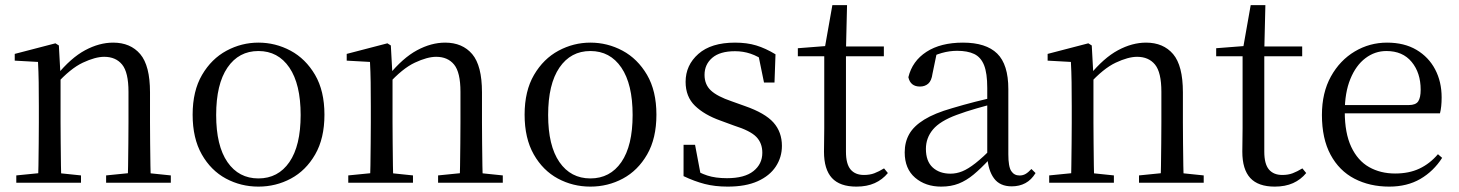

<svg xmlns="http://www.w3.org/2000/svg" viewBox="-20 -692 5524 727"><path d="M41.7 0V-27.8L150.4 -38.6H182.8L286.7 -27.8V0ZM123.9 0Q125.1 -24.4 125.6 -65.3Q126.1 -106.3 126.6 -150.7Q127.1 -195.1 127.1 -228.5V-289.4Q127.1 -340.8 126.5 -380.8Q125.9 -420.7 123.9 -457.5L35.8 -462.4V-487.9L189.9 -528L202.9 -519.8L209.3 -403.1V-401.7V-228.5Q209.3 -195.1 209.8 -150.7Q210.3 -106.3 210.8 -65.3Q211.3 -24.4 212.3 0ZM381.8 0V-27.8L489.3 -38.6H522.3L626.8 -27.8V0ZM463.5 0Q464.5 -24.4 465 -64.8Q465.5 -105.3 466 -149.7Q466.5 -194.1 466.5 -228.5V-344.3Q466.5 -418.1 442.4 -447.5Q418.3 -476.9 374.6 -476.9Q340.9 -476.9 293.8 -454.8Q246.6 -432.7 192.2 -372.4L183.7 -406H193.8Q248.4 -472.9 302.1 -501.7Q355.9 -530.6 408.5 -530.6Q474 -530.6 511 -487.1Q548 -443.5 548 -342.4V-228.5Q548 -194.1 548.5 -149.7Q549 -105.3 549.6 -64.8Q550.2 -24.4 551.2 0Z M958.5 14.6Q892.2 14.6 835.4 -15.9Q778.6 -46.5 744 -107.4Q709.4 -168.3 709.4 -257.8Q709.4 -347.6 745.1 -408.5Q780.7 -469.3 837.7 -500Q894.7 -530.6 958.5 -530.6Q1023.2 -530.6 1080.2 -500.1Q1137.2 -469.5 1172.9 -408.7Q1208.5 -347.8 1208.5 -257.8Q1208.5 -168 1173.4 -107.2Q1138.3 -46.3 1081.5 -15.8Q1024.7 14.6 958.5 14.6ZM958.5 -16.4Q1033 -16.4 1075.7 -78.2Q1118.4 -140.1 1118.4 -256.6Q1118.4 -373.4 1075.7 -436.1Q1033 -498.8 958.5 -498.8Q884.1 -498.8 841.3 -436.1Q798.5 -373.4 798.5 -256.6Q798.5 -140.1 841.3 -78.2Q884.1 -16.4 958.5 -16.4Z M1298.7 0V-27.8L1407.4 -38.6H1439.8L1543.7 -27.8V0ZM1380.9 0Q1382.1 -24.4 1382.6 -65.3Q1383.1 -106.3 1383.6 -150.7Q1384.1 -195.1 1384.1 -228.5V-289.4Q1384.1 -340.8 1383.5 -380.8Q1382.9 -420.7 1380.9 -457.5L1292.8 -462.4V-487.9L1446.9 -528L1459.9 -519.8L1466.3 -403.1V-401.7V-228.5Q1466.3 -195.1 1466.8 -150.7Q1467.3 -106.3 1467.8 -65.3Q1468.3 -24.4 1469.3 0ZM1638.8 0V-27.8L1746.3 -38.6H1779.3L1883.8 -27.8V0ZM1720.5 0Q1721.5 -24.4 1722 -64.8Q1722.5 -105.3 1723 -149.7Q1723.5 -194.1 1723.5 -228.5V-344.3Q1723.5 -418.1 1699.4 -447.5Q1675.3 -476.9 1631.6 -476.9Q1597.9 -476.9 1550.8 -454.8Q1503.6 -432.7 1449.2 -372.4L1440.7 -406H1450.8Q1505.4 -472.9 1559.1 -501.7Q1612.9 -530.6 1665.5 -530.6Q1731 -530.6 1768 -487.1Q1805 -443.5 1805 -342.4V-228.5Q1805 -194.1 1805.5 -149.7Q1806 -105.3 1806.6 -64.8Q1807.2 -24.4 1808.2 0Z M2215.5 14.6Q2149.2 14.6 2092.4 -15.9Q2035.6 -46.5 2001 -107.4Q1966.4 -168.3 1966.4 -257.8Q1966.4 -347.6 2002.1 -408.5Q2037.7 -469.3 2094.7 -500Q2151.7 -530.6 2215.5 -530.6Q2280.2 -530.6 2337.2 -500.1Q2394.2 -469.5 2429.9 -408.7Q2465.5 -347.8 2465.5 -257.8Q2465.5 -168 2430.4 -107.2Q2395.3 -46.3 2338.5 -15.8Q2281.7 14.6 2215.5 14.6ZM2215.5 -16.4Q2290 -16.4 2332.7 -78.2Q2375.4 -140.1 2375.4 -256.6Q2375.4 -373.4 2332.7 -436.1Q2290 -498.8 2215.5 -498.8Q2141.1 -498.8 2098.3 -436.1Q2055.5 -373.4 2055.5 -256.6Q2055.5 -140.1 2098.3 -78.2Q2141.1 -16.4 2215.5 -16.4Z M2735.4 14.6Q2686.9 14.6 2648 4.5Q2609.1 -5.6 2568.2 -25.1L2568.3 -143.7H2611.8L2635.5 -18.1L2598.9 -20.3V-56.3Q2627.4 -37.5 2658.2 -27.4Q2688.9 -17.3 2732.7 -17.3Q2799.2 -17.3 2832.8 -44.1Q2866.5 -70.9 2866.5 -113.5Q2866.5 -150.2 2843.8 -173.6Q2821.2 -197 2759.6 -216.4L2707.9 -235.4Q2647.2 -257 2611.6 -291.4Q2576 -325.9 2576 -382Q2576 -445.2 2624.4 -487.9Q2672.8 -530.6 2763.1 -530.6Q2808.4 -530.6 2843.5 -519.9Q2878.7 -509.2 2916.4 -486.4L2912.6 -379.4H2872.9L2849.1 -495.5L2880.5 -490.1V-457.8Q2849.7 -479.4 2821.9 -488.7Q2794.2 -498.1 2763.1 -498.1Q2706.1 -498.1 2676.9 -473.1Q2647.7 -448 2647.7 -408.5Q2647.7 -372 2671.7 -349.5Q2695.6 -327 2750.5 -308.4L2800.8 -290.4Q2876.6 -264 2908.7 -228.1Q2940.7 -192.1 2940.7 -139.6Q2940.7 -96.6 2917.5 -61.4Q2894.3 -26.2 2848.9 -5.8Q2803.5 14.6 2735.4 14.6Z M3141.9 -478.9V-516H3326.7V-478.9ZM3222.8 14.6Q3160.2 14.6 3130.1 -18Q3100 -50.7 3100 -117.7Q3100 -142.1 3100.5 -161.1Q3101 -180.1 3101 -207.1V-478.9H3001V-509.4L3121.6 -518.8L3102 -504.4L3131.7 -672.5H3187.3L3183.2 -500.6V-489V-117.5Q3183.2 -71.2 3200.7 -50.3Q3218.2 -29.5 3251.3 -29.5Q3273.5 -29.5 3290.5 -35.9Q3307.4 -42.3 3327.4 -54.4L3341.9 -36.8Q3321.4 -11.8 3292 1.4Q3262.6 14.6 3222.8 14.6Z M3543.7 14.6Q3484.5 14.6 3445.1 -19.1Q3405.6 -52.8 3405.6 -115.1Q3405.6 -153.9 3422.8 -184.3Q3439.9 -214.6 3479.4 -239Q3518.9 -263.5 3584.9 -282.3Q3626.8 -294.9 3672.8 -306.7Q3718.8 -318.5 3758.8 -327.7V-303.3Q3718.8 -293.3 3677.7 -281.5Q3636.6 -269.7 3602.6 -257Q3539.3 -233.6 3512.6 -201.7Q3485.9 -169.7 3485.9 -128.2Q3485.9 -81.6 3511.5 -58Q3537.2 -34.4 3579.1 -34.4Q3601.6 -34.4 3623.6 -43.3Q3645.6 -52.2 3673.7 -74.2Q3701.7 -96.3 3739.8 -134.4L3748.5 -87.1H3724.9Q3693.7 -53.7 3666.5 -31.1Q3639.2 -8.4 3610.1 3.1Q3581 14.6 3543.7 14.6ZM3810.8 13.6Q3766.1 13.6 3743.8 -16.6Q3721.5 -46.7 3718.2 -99.7V-103.3V-359Q3718.2 -415 3706.1 -445.3Q3693.9 -475.6 3668.7 -487.6Q3643.6 -499.6 3604 -499.6Q3575.3 -499.6 3546.1 -491.4Q3516.9 -483.2 3483.7 -464.7L3527.2 -491.9L3510.8 -412.7Q3507.2 -386 3494.7 -375.2Q3482.1 -364.3 3463.4 -364.3Q3427.2 -364.3 3419.5 -399.7Q3434.4 -461 3488.1 -495.8Q3541.8 -530.6 3626.2 -530.6Q3713.5 -530.6 3755.8 -489.2Q3798 -447.8 3798 -354.6V-107.7Q3798 -60.8 3809.1 -44.2Q3820.1 -27.5 3840.4 -27.5Q3853 -27.5 3863 -33.2Q3873 -38.8 3885.4 -52.1L3901.1 -36.7Q3885.2 -10.7 3862.6 1.4Q3840 13.6 3810.8 13.6Z M3952.7 0V-27.8L4061.4 -38.6H4093.8L4197.7 -27.8V0ZM4034.9 0Q4036.1 -24.4 4036.6 -65.3Q4037.1 -106.3 4037.6 -150.7Q4038.1 -195.1 4038.1 -228.5V-289.4Q4038.1 -340.8 4037.5 -380.8Q4036.9 -420.7 4034.9 -457.5L3946.8 -462.4V-487.9L4100.9 -528L4113.9 -519.8L4120.3 -403.1V-401.7V-228.5Q4120.3 -195.1 4120.8 -150.7Q4121.3 -106.3 4121.8 -65.3Q4122.3 -24.4 4123.3 0ZM4292.8 0V-27.8L4400.3 -38.6H4433.3L4537.8 -27.8V0ZM4374.5 0Q4375.5 -24.4 4376 -64.8Q4376.5 -105.3 4377 -149.7Q4377.5 -194.1 4377.5 -228.5V-344.3Q4377.5 -418.1 4353.4 -447.5Q4329.3 -476.9 4285.6 -476.9Q4251.9 -476.9 4204.8 -454.8Q4157.6 -432.7 4103.2 -372.4L4094.7 -406H4104.8Q4159.4 -472.9 4213.1 -501.7Q4266.9 -530.6 4319.5 -530.6Q4385 -530.6 4422 -487.1Q4459 -443.5 4459 -342.4V-228.5Q4459 -194.1 4459.5 -149.7Q4460 -105.3 4460.6 -64.8Q4461.2 -24.4 4462.2 0Z M4725.9 -478.9V-516H4910.7V-478.9ZM4806.8 14.6Q4744.2 14.6 4714.1 -18Q4684 -50.7 4684 -117.7Q4684 -142.1 4684.5 -161.1Q4685 -180.1 4685 -207.1V-478.9H4585V-509.4L4705.6 -518.8L4686 -504.4L4715.7 -672.5H4771.3L4767.2 -500.6V-489V-117.5Q4767.2 -71.2 4784.7 -50.3Q4802.2 -29.5 4835.3 -29.5Q4857.5 -29.5 4874.5 -35.9Q4891.4 -42.3 4911.4 -54.4L4925.9 -36.8Q4905.4 -11.8 4876 1.4Q4846.6 14.6 4806.8 14.6Z M5240.3 14.6Q5166.5 14.6 5108.6 -15.4Q5050.7 -45.5 5018.1 -106.2Q4985.4 -167 4985.4 -256.8Q4985.4 -341.1 5019.5 -402.5Q5053.6 -463.8 5109.8 -497.2Q5166 -530.6 5231.9 -530.6Q5297.2 -530.6 5343.4 -503.3Q5389.6 -475.9 5414.1 -429.2Q5438.7 -382.4 5438.7 -323.2Q5438.7 -286.8 5432.4 -262.9H5023.6V-294.2H5314.3Q5340.6 -294.2 5350 -308.2Q5359.3 -322.1 5359.3 -352.3Q5359.3 -416.2 5325.2 -457.5Q5291.2 -498.8 5229.6 -498.8Q5185.8 -498.8 5150 -471.6Q5114.1 -444.5 5093 -392.8Q5071.9 -341.2 5071.9 -268.7Q5071.9 -188 5096.4 -135.9Q5120.9 -83.8 5163.9 -59.4Q5207 -35 5262.5 -35Q5315.5 -35 5354.8 -53.7Q5394.2 -72.3 5424.7 -108.1L5440.6 -94.3Q5408 -43.5 5358 -14.4Q5308 14.6 5240.3 14.6Z"/></svg>

Font: Noto Serif KR
Style: Regular
Weight: 200
Designer: Ryoko NISHIZUKA 西塚涼子 (kana & ideographs); Frank Grießhammer (Latin, Greek & Cyrillic); Wenlong ZHANG 张文龙 (bopomofo); San
Foundry: Adobe
Version: Version 2.001;hotconv 1.1.0;makeotfexe 2.6.0